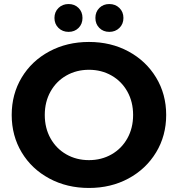

<svg xmlns="http://www.w3.org/2000/svg" viewBox="-20 -920 882 952"><path d="M38 -350Q38 -453 87.5 -535.5Q137 -618 224.5 -665Q312 -712 421 -712Q530 -712 617 -665Q704 -618 754 -535.5Q804 -453 804 -350Q804 -247 754 -164.5Q704 -82 617 -35Q530 12 421 12Q312 12 224.5 -35Q137 -82 87.5 -164.5Q38 -247 38 -350ZM640 -350Q640 -415 611.5 -466Q583 -517 533 -545.5Q483 -574 421 -574Q359 -574 309 -545.5Q259 -517 230.5 -466Q202 -415 202 -350Q202 -285 230.5 -234Q259 -183 309 -154.5Q359 -126 421 -126Q483 -126 533 -154.5Q583 -183 611.5 -234Q640 -285 640 -350ZM250 -831Q250 -861 270 -880.5Q290 -900 320 -900Q350 -900 369.5 -880.5Q389 -861 389 -831Q389 -801 369.5 -781.5Q350 -762 320 -762Q290 -762 270 -781.5Q250 -801 250 -831ZM453 -831Q453 -861 472.5 -880.5Q492 -900 522 -900Q552 -900 572 -880.5Q592 -861 592 -831Q592 -801 572 -781.5Q552 -762 522 -762Q492 -762 472.5 -781.5Q453 -801 453 -831Z"/></svg>

Font: APTA Sans Regular
Style: Bold Italic
Weight: 700
Version: Version 7.200